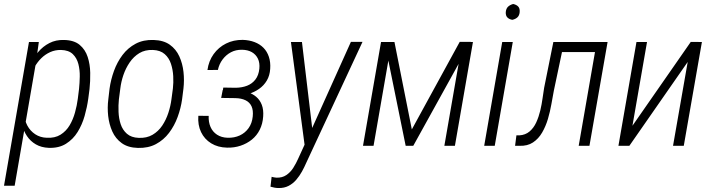

<svg xmlns="http://www.w3.org/2000/svg" viewBox="-37 -742 3623 977"><path d="M146 -423.8 37.6 203.1H-16.6L110.4 -528.3H160.6ZM418.5 -288.6 412.1 -239.7Q406.2 -196.8 393.6 -152.1Q380.9 -107.4 357.9 -70.3Q335 -33.2 298.8 -10.5Q262.7 12.2 210.9 10.3Q173.3 8.8 145.5 -7.3Q117.7 -23.4 100.1 -49.8Q82.5 -76.2 75 -109.1Q67.4 -142.1 69.3 -176.3L93.3 -339.4Q100.6 -375 116.5 -411.1Q132.3 -447.3 156.7 -476.6Q181.2 -505.9 214.4 -522.9Q247.6 -540 289.1 -538.6Q339.8 -537.6 368.4 -513.7Q397 -489.7 409.2 -452.1Q421.4 -414.6 422.1 -371.6Q422.9 -328.6 418.5 -288.6ZM358.9 -239.3 365.2 -289.6Q368.2 -318.8 368.9 -352.3Q369.6 -385.7 361.8 -416.3Q354 -446.8 333.3 -466.8Q312.5 -486.8 273.4 -487.8Q243.7 -488.3 218.3 -476.8Q192.9 -465.3 173.1 -445.8Q153.3 -426.3 139.2 -401.1Q125 -376 118.2 -349.6L87.9 -163.1Q87.4 -130.4 102.1 -103Q116.7 -75.7 142.3 -58.8Q168 -42 200.7 -41Q242.2 -38.6 271 -56.6Q299.8 -74.7 317.4 -104.5Q335 -134.3 344.7 -169.7Q354.5 -205.1 358.9 -239.3Z M514.2 -236.8 520.5 -291Q526.9 -336.9 543 -381.3Q559.1 -425.8 586.4 -462.2Q613.8 -498.5 653.3 -519.5Q692.9 -540.5 744.6 -538.6Q795.4 -537.1 827.1 -514.4Q858.9 -491.7 875.5 -455.1Q892.1 -418.5 896.7 -376Q901.4 -333.5 896.5 -291.5L889.6 -236.8Q883.3 -191.4 866.9 -146.7Q850.6 -102.1 823.2 -65.9Q795.9 -29.8 756.6 -8.8Q717.3 12.2 664.6 10.7Q614.3 9.3 582.5 -13.7Q550.8 -36.6 534.4 -73.2Q518.1 -109.9 513.4 -152.3Q508.8 -194.8 514.2 -236.8ZM575.2 -291.5 567.9 -235.4Q564.9 -206.5 566.2 -173.1Q567.4 -139.6 577.1 -110.1Q586.9 -80.6 608.9 -61.3Q630.9 -42 668.5 -40.5Q709.5 -38.6 739.3 -56.2Q769 -73.7 788.6 -103Q808.1 -132.3 819.6 -167.5Q831.1 -202.6 835.4 -236.8L842.8 -292Q846.2 -321.3 844.5 -354.2Q842.8 -387.2 833 -417.2Q823.2 -447.3 801 -466.8Q778.8 -486.3 741.2 -487.8Q701.2 -489.3 672.1 -471.7Q643.1 -454.1 622.8 -424.3Q602.5 -394.5 590.8 -359.9Q579.1 -325.2 575.2 -291.5Z M1166.5 -254.9 1093.3 -255.9 1099.1 -296.4 1162.6 -295.4Q1194.8 -295.9 1220.5 -305.9Q1246.1 -315.9 1262.7 -337.4Q1279.3 -358.9 1282.7 -392.6Q1285.6 -421.9 1275.4 -443.4Q1265.1 -464.8 1244.6 -476.6Q1224.1 -488.3 1194.8 -488.8Q1163.1 -489.3 1138.2 -476.1Q1113.3 -462.9 1095.7 -439.5Q1078.1 -416 1071.8 -386.2L1018.6 -385.7Q1024.9 -431.6 1050 -466.6Q1075.2 -501.5 1113.3 -520.5Q1151.4 -539.6 1198.2 -539.1Q1231.4 -538.1 1258.3 -527.8Q1285.2 -517.6 1303.7 -498.8Q1322.3 -480 1331.3 -452.6Q1340.3 -425.3 1337.9 -391.6Q1335.9 -357.9 1320.8 -332.3Q1305.7 -306.6 1281.2 -289.6Q1256.8 -272.5 1227.3 -263.9Q1197.8 -255.4 1166.5 -254.9ZM1096.2 -283.7 1162.6 -282.7Q1195.3 -281.7 1221.4 -273.7Q1247.6 -265.6 1266.6 -249.5Q1285.6 -233.4 1295.2 -208.5Q1304.7 -183.6 1302.2 -149.4Q1299.8 -112.3 1284.9 -82.3Q1270 -52.2 1244.6 -31.7Q1219.2 -11.2 1187 -0.5Q1154.8 10.3 1118.2 9.3Q1071.8 8.3 1037.6 -12.7Q1003.4 -33.7 986.1 -69.8Q968.8 -106 972.2 -152.8L1024.9 -152.3Q1023.4 -121.1 1034.2 -96.2Q1044.9 -71.3 1067.4 -56.6Q1089.8 -42 1121.1 -41Q1155.3 -40 1182.9 -52.7Q1210.4 -65.4 1228 -90.1Q1245.6 -114.7 1249 -148.9Q1252.4 -180.7 1242.9 -201.2Q1233.4 -221.7 1212.2 -231.9Q1190.9 -242.2 1160.2 -242.7L1088.4 -243.7Z M1538.1 -61 1748.5 -528.8H1807.6L1522 85Q1512.2 107.9 1499.5 130.9Q1486.8 153.8 1470.2 173.1Q1453.6 192.4 1431.4 203.9Q1409.2 215.3 1380.9 214.8Q1370.6 214.8 1360.1 212.9Q1349.6 210.9 1339.4 208L1345.2 157.7Q1351.1 159.2 1356.9 160.4Q1362.8 161.6 1369.6 162.1Q1398.9 163.1 1419.9 148.9Q1440.9 134.8 1455.3 112.1Q1469.7 89.4 1480.5 64.9ZM1499.5 -528.3 1553.7 -72.8 1557.1 -12.2 1515.1 11.7 1443.4 -528.3Z M2058.6 -83.5 2302.2 -528.8H2358.4L2065.9 0H2027.3L1919.9 -528.3H1970.2ZM1955.6 -528.3 1863.8 0H1810.1L1901.9 -528.3ZM2224.1 0 2315.9 -528.3H2369.6L2277.8 0Z M2572.3 -528.3 2480.5 0H2426.8L2518.6 -528.3ZM2536.6 -680.2Q2538.1 -698.2 2548.1 -707.8Q2558.1 -717.3 2574.2 -721.7Q2590.8 -718.3 2599.9 -708.7Q2608.9 -699.2 2607.4 -680.7Q2606 -663.1 2595.9 -653.8Q2585.9 -644.5 2569.8 -641.1Q2553.7 -644 2544.7 -653.3Q2535.6 -662.6 2536.6 -680.2Z M3010.3 -528.3 3001 -477.1H2783.7L2793 -528.3ZM3054.7 -528.3 2962.4 0H2907.7L2999.5 -528.3ZM2778.8 -528.3H2833.5L2781.2 -280.3Q2775.4 -250 2768.8 -212.2Q2762.2 -174.3 2751.2 -137Q2740.2 -99.6 2721.7 -67.6Q2703.1 -35.6 2675 -17.1Q2647 1.5 2606 0H2584L2590.8 -53.2H2606Q2636.7 -55.2 2657.7 -73Q2678.7 -90.8 2691.7 -119.1Q2704.6 -147.5 2712.2 -179.4Q2719.7 -211.4 2723.9 -242.2Q2728 -272.9 2731.9 -295.4Z M3181.2 -102.1 3478 -528.8 3534.7 -528.3 3442.4 0H3387.7L3462.4 -426.8L3165.5 0H3109.9L3201.7 -528.3H3255.4Z"/></svg>

Font: Roboto Condensed Light
Style: Italic
Weight: 300
Italic angle: -12°
Designer: Christian Robertson
Foundry: Google
Version: Version 3.0; 2020